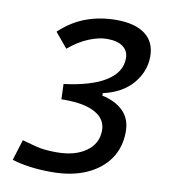

<svg xmlns="http://www.w3.org/2000/svg" viewBox="-81 -772 747 850"><g transform="rotate(10 293.0 -346.5)"><path d="M208 9.8Q152.8 9.8 107.9 3.4Q63 -2.9 29.3 -13.7L58.1 -106.9Q86.4 -98.6 122.1 -89.4Q157.7 -80.1 214.8 -80.1Q296.4 -80.1 346.2 -115.5Q396 -150.9 396 -210Q396 -260.7 347.9 -287.8Q299.8 -314.9 210.9 -314.9H194.8L192.4 -383.3Q315.9 -398.9 380.4 -439.7Q444.8 -480.5 444.8 -543Q444.8 -576.2 419.9 -594.7Q395 -613.3 348.1 -613.3Q311.5 -613.3 266.6 -595Q221.7 -576.7 177.2 -539.1L121.6 -606Q175.3 -656.7 238.5 -679.9Q301.8 -703.1 374.5 -703.1Q459 -703.1 504.2 -668.7Q549.3 -634.3 549.3 -569.8Q549.3 -502.4 503.2 -447.8Q457 -393.1 370.6 -373.5V-362.3Q430.7 -349.6 465.6 -314.9Q500.5 -280.3 500.5 -222.7Q500.5 -152.3 464.4 -100.1Q428.2 -47.9 362.5 -19Q296.9 9.8 208 9.8Z"/></g></svg>

Font: CaskaydiaCove NFP
Style: Italic
Weight: 400
Italic angle: -10°
Designer: Aaron Bell
Foundry: Saja Typeworks
Version: Version 2111.001; VTT 6.35;Nerd Fonts 3.1.1